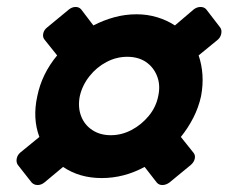

<svg xmlns="http://www.w3.org/2000/svg" viewBox="-20 -576 656 551"><path d="M71 -52 31 -103Q26 -111 28 -121Q30 -131 38 -138L93 -183Q73 -236 87 -300Q100 -364 144 -417L108 -462Q102 -469 104 -479.5Q106 -490 115 -497L178 -549Q187 -556 197 -556Q207 -556 213 -549L248 -503Q277 -518 308 -526.5Q339 -535 372 -535Q403 -535 431 -526.5Q459 -518 482 -503L536 -549Q545 -556 555.5 -556Q566 -556 572 -549L612 -497Q617 -490 615 -479.5Q613 -469 605 -462L550 -417Q559 -391 561 -361.5Q563 -332 557 -300Q550 -268 535 -238.5Q520 -209 499 -183L535 -138Q541 -131 539 -121Q537 -111 528 -103L466 -52Q456 -45 446 -45Q436 -45 430 -52L395 -97Q336 -65 272 -65Q208 -65 161 -97L107 -52Q98 -45 88 -45Q78 -45 71 -52ZM298 -188Q329 -188 357.5 -203Q386 -218 407 -243.5Q428 -269 434 -300Q441 -331 431 -357Q421 -383 399 -398Q377 -413 345 -413Q314 -413 285.5 -398Q257 -383 236.5 -357Q216 -331 209 -300Q203 -269 212.5 -243.5Q222 -218 244.5 -203Q267 -188 298 -188Z"/></svg>

Font: Rubik
Style: Bold Italic
Weight: 700
Italic angle: -12°
Designer: Hubert and Fischer
Foundry: Hubert and Fischer
Version: Version 2.300;gftools[0.9.30]